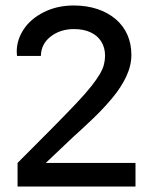

<svg xmlns="http://www.w3.org/2000/svg" viewBox="-20 -680 589 700"><path d="M245 -179 147 -86H474V0H44V-86Q116 -158 168 -210.5Q220 -263 255.5 -300.5Q291 -338 312 -364.5Q333 -391 344 -410Q355 -429 359 -445Q363 -461 363 -477Q363 -506 349.5 -528Q336 -550 310.5 -562Q285 -574 250 -574Q200 -574 165 -547Q130 -520 129 -476H42Q41 -484 41 -492Q41 -534 66 -572.5Q91 -611 139.5 -635.5Q188 -660 249 -660Q296 -660 335 -647Q374 -634 402 -610Q430 -586 444.5 -553Q459 -520 459 -480Q459 -441 440.5 -401.5Q422 -362 390.5 -324Q359 -286 321 -249.5Q283 -213 245 -179Z"/></svg>

Font: Syne Med Modified
Style: Regular
Weight: 500
Designer: Lucas Descroix
Foundry: Bonjour Monde
Version: Version 2.200